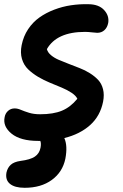

<svg xmlns="http://www.w3.org/2000/svg" viewBox="-44 -581 586 914"><path d="M138.2 89.8Q53.7 89.8 11.2 55.4Q-31.2 21 -22 -22.9Q-19 -41 -5.9 -53Q7.3 -64.9 25.9 -64.9Q39.6 -64.9 55.4 -58.1Q71.3 -51.3 94 -44.2Q116.7 -37.1 147 -37.1Q210 -37.1 250.7 -54Q291.5 -70.8 324.2 -110.8Q317.4 -125.5 296.9 -139.2Q276.4 -152.8 250.2 -163.8Q224.1 -174.8 194.1 -187Q164.1 -199.2 137.2 -215.3Q110.4 -231.4 89.8 -251.2Q69.3 -271 60.5 -300.5Q51.8 -330.1 59.1 -366.2Q67.4 -408.2 89.8 -441.9Q112.3 -475.6 143.6 -497.8Q174.8 -520 213.9 -534.9Q252.9 -549.8 293.7 -555.9Q334.5 -562 377 -561Q426.3 -560.5 451.4 -533.4Q476.6 -506.3 471.2 -472.2Q466.8 -449.7 452.9 -437.3Q439 -424.8 418.9 -424.8Q412.1 -424.8 393.6 -427Q375 -429.2 360.8 -429.2Q226.1 -429.2 179.2 -347.2Q183.1 -331.5 198.7 -318.4Q214.4 -305.2 235.8 -296.1Q257.3 -287.1 283.4 -276.9Q309.6 -266.6 335.2 -256.8Q360.8 -247.1 384 -232.4Q407.2 -217.8 423.6 -200.2Q439.9 -182.6 446.5 -156.2Q453.1 -129.9 446.8 -97.2Q433.1 -28.3 384.5 14.9Q335.9 58.1 262.2 76.2Q278.8 113.3 267.1 174.8Q253.9 238.3 202.6 275.6Q151.4 313 73.2 313Q26.4 313 3.4 294.2Q-19.5 275.4 -13.2 240.2Q-7.8 216.8 7.6 203.1Q22.9 189.5 53.2 185.1Q100.1 179.2 121.8 164.6Q143.6 149.9 148.9 122.1Q152.8 101.6 147.9 89.8Z"/></svg>

Font: Shantell Sans Irregular Bouncy
Style: Italic
Weight: 600
Italic angle: -11.31°
Designer: Stephen Nixon, Anya Danilova, Shantell Martin
Foundry: Arrow Type
Version: Version 1.006;[9816181b4]